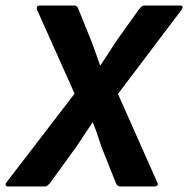

<svg xmlns="http://www.w3.org/2000/svg" viewBox="-46 -675 681 695"><path d="M-18 0Q-23 0 -25 -4Q-27 -8 -24 -13L224 -336L87 -642Q86 -648 89 -651.5Q92 -655 98 -655H223Q229 -655 232 -652Q235 -649 237 -644L286 -523Q294 -502 301.5 -480.5Q309 -459 316 -439H318Q332 -460 346 -481.5Q360 -503 374 -525L459 -644Q464 -648 467 -651.5Q470 -655 476 -655H607Q613 -655 614.5 -651.5Q616 -648 613 -642L381 -335L524 -13Q527 -7 523.5 -3.5Q520 0 514 0H389Q384 0 380 -3Q376 -6 374 -11L321 -144Q314 -166 306.5 -188Q299 -210 290 -232H289Q274 -210 260 -188.5Q246 -167 232 -146L134 -11Q130 -7 126 -3.5Q122 0 117 0Z"/></svg>

Font: Sofia Sans Semi Condensed ExtraBold
Style: Italic
Weight: 800
Italic angle: -9°
Version: Version 4.100